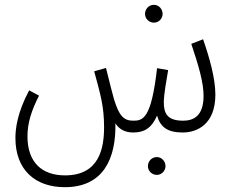

<svg xmlns="http://www.w3.org/2000/svg" viewBox="-20 -545 976 797"><path d="M619 -451C639 -451 655 -468 655 -487C655 -508 639 -525 619 -525C598 -525 582 -508 582 -487C582 -468 598 -451 619 -451ZM249 232C410 232 462 112 459 -33C473 -11 496 5 533 5C579 5 609 -13 632 -65C646 -16 677 5 739 5C798 5 874 -29 874 -152C874 -221 849 -307 823 -382L774 -363C805 -271 825 -202 825 -147C825 -61 781 -44 740 -44C675 -44 660 -74 660 -120C660 -154 672 -218 678 -254L632 -262C608 -52 574 -44 533 -44C493 -44 474 -65 453 -134C444 -166 439 -187 420 -263L371 -249C397 -153 412 -104 412 -17C412 69 393 183 250 183C155 183 94 130 94 21C94 -34 110 -85 142 -148L101 -170C51 -76 44 -10 44 28C44 161 127 232 249 232ZM631 181C651 181 667 164 667 145C667 124 651 107 631 107C610 107 594 124 594 145C594 164 610 181 631 181Z"/></svg>

Font: Noto Sans Arabic UI XCn Lt
Style: Regular
Weight: 300
Width: 2
Designer: Monotype Design Team, Nadine Chahine and Nizar Qandah
Foundry: Monotype Imaging Inc.
Version: Version 2.010